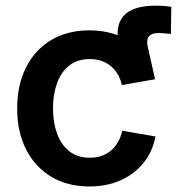

<svg xmlns="http://www.w3.org/2000/svg" viewBox="-20 -657 653 688"><path d="M431.2 -366.2 408.2 -480Q389.2 -561.5 421.9 -599.1Q454.6 -636.7 538.1 -636.7Q555.2 -636.7 569.3 -635.5Q583.5 -634.3 593.8 -632.8L592.3 -535.2Q582.5 -536.6 570.6 -537.6Q558.6 -538.6 548.8 -538.6Q522 -538.6 512.7 -525.4Q503.4 -512.2 510.7 -483.9L535.6 -373ZM300.3 11.2Q221.7 11.2 163.3 -23.9Q105 -59.1 73.2 -122.1Q41.5 -185.1 41.5 -268.1Q41.5 -352.1 73.2 -415.3Q105 -478.5 163.3 -513.4Q221.7 -548.3 300.3 -548.3Q346.7 -548.3 386 -536.1Q425.3 -523.9 456.1 -501.2Q486.8 -478.5 507.3 -446Q527.8 -413.6 535.6 -373L416.5 -352.1Q412.1 -373.5 402.1 -390.6Q392.1 -407.7 377.4 -419.9Q362.8 -432.1 343.8 -438.7Q324.7 -445.3 301.8 -445.3Q257.8 -445.3 228.5 -422.4Q199.2 -399.4 184.6 -359.4Q169.9 -319.3 169.9 -268.6Q169.9 -217.8 184.6 -178Q199.2 -138.2 228.5 -115Q257.8 -91.8 301.8 -91.8Q325.2 -91.8 344.5 -98.6Q363.8 -105.5 378.4 -118.2Q393.1 -130.9 403.1 -148.7Q413.1 -166.5 418 -188.5L537.1 -168Q529.3 -126.5 508.8 -93.8Q488.3 -61 457.3 -37.4Q426.3 -13.7 386.7 -1.2Q347.2 11.2 300.3 11.2Z"/></svg>

Font: Inter 17pt SemiBold
Style: Regular
Weight: 600
Version: Version 4.001;git-66647c0bb